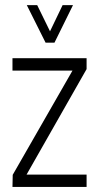

<svg xmlns="http://www.w3.org/2000/svg" viewBox="-20 -739 392 759"><path d="M85.9 -718.8H127L177.7 -615.2L227.5 -718.8H268.6L195.3 -570.3H160.2ZM29.3 0 30.3 -47.9 266.6 -460H29.3V-508.8H322.3V-465.8L85 -48.8H322.3V0Z"/></svg>

Font: Post No Bills Colombo
Style: Regular
Weight: 400
Designer: Kosala Senevirathne, Siva Puranthara, Lasantha Premarathna, Tharique Azeez
Foundry: Mooniak
Version: Version 1.220 ; ttfautohint (v1.6)